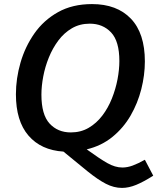

<svg xmlns="http://www.w3.org/2000/svg" viewBox="-20 -733 771 941"><path d="M578 188Q538 188 498.5 167.5Q459 147 409.5 107Q360 67 291 10Q181 3 119.5 -68.5Q58 -140 58 -271Q58 -348 80.5 -426Q103 -504 148.5 -569Q194 -634 264.5 -673.5Q335 -713 431 -713Q553 -713 621.5 -641.5Q690 -570 690 -432Q690 -365 672.5 -296Q655 -227 620 -166.5Q585 -106 531 -62Q477 -18 405 -1Q467 44 505.5 66Q544 88 580 88Q604 88 630 78.5Q656 69 690 50L731 128Q684 158 647.5 173Q611 188 578 188ZM327 -84Q376 -84 414.5 -106.5Q453 -129 481.5 -166.5Q510 -204 528.5 -250.5Q547 -297 556 -344.5Q565 -392 565 -434Q565 -531 524.5 -574Q484 -617 420 -617Q371 -617 332.5 -594.5Q294 -572 266 -534.5Q238 -497 219.5 -451.5Q201 -406 192 -358.5Q183 -311 183 -269Q183 -171 223 -127.5Q263 -84 327 -84Z"/></svg>

Font: Bitter SemiBold
Style: Italic
Weight: 600
Italic angle: -9°
Designer: Sol Matas, and Bitter project Authors
Foundry: Sol Matas
Version: Version 2.001